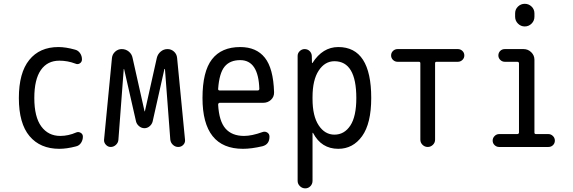

<svg xmlns="http://www.w3.org/2000/svg" viewBox="-20 -780 3040 1019"><path d="M294.9 9.8Q193.4 9.8 136.7 -57.6Q80.1 -125 80.1 -259.8Q80.1 -393.6 135.3 -461.9Q190.4 -530.3 290 -530.3Q329.1 -530.3 377.9 -516.6Q394.5 -512.7 404.8 -498Q415 -483.4 415 -464.8Q415 -451.2 403.8 -443.8Q392.6 -436.5 379.9 -442.4Q338.9 -458 294.9 -458Q231.4 -458 196.8 -408.2Q162.1 -358.4 162.1 -259.8Q162.1 -159.2 199.2 -108.9Q236.3 -58.6 299.8 -58.6Q342.8 -58.6 384.8 -77.1Q396.5 -82 408.2 -75.2Q419.9 -68.4 419.9 -54.7Q419.9 -37.1 410.2 -22Q400.4 -6.8 382.8 -2.9Q334 9.8 294.9 9.8Z M567.4 0Q552.7 0 542 -11.7Q531.2 -23.4 532.2 -38.1L574.2 -472.7Q576.2 -492.2 591.3 -505.9Q606.4 -519.5 626 -519.5Q647.5 -519.5 663.6 -506.3Q679.7 -493.2 683.6 -472.7L747.1 -189.5Q747.1 -188.5 748 -188.5Q749 -188.5 749 -189.5L812.5 -473.6Q817.4 -493.2 833 -506.3Q848.6 -519.5 869.1 -519.5Q888.7 -519.5 903.3 -506.3Q918 -493.2 919.9 -472.7L961.9 -39.1Q963.9 -23.4 953.1 -11.7Q942.4 0 925.8 0Q910.2 0 897.9 -11.2Q885.7 -22.5 883.8 -39.1L855.5 -413.1Q855.5 -414.1 854 -414.1Q852.5 -414.1 852.5 -413.1L790 -134.8Q786.1 -120.1 773.9 -109.9Q761.7 -99.6 746.6 -99.6Q731.4 -99.6 718.8 -109.9Q706.1 -120.1 702.1 -134.8L638.7 -413.1Q638.7 -414.1 637.7 -414.1Q636.7 -414.1 636.7 -413.1L608.4 -38.1Q607.4 -22.5 595.2 -11.2Q583 0 567.4 0Z M1254.9 -460.9Q1200.2 -460.9 1171.9 -426.3Q1143.6 -391.6 1137.7 -307.6Q1137.7 -299.8 1146.5 -299.8H1346.7Q1355.5 -299.8 1356.4 -307.6Q1351.6 -460.9 1254.9 -460.9ZM1269.5 9.8Q1054.7 9.8 1054.7 -259.8Q1054.7 -400.4 1105 -465.3Q1155.3 -530.3 1254.9 -530.3Q1340.8 -530.3 1385.7 -473.6Q1430.7 -417 1434.6 -291Q1435.5 -266.6 1418.5 -250.5Q1401.4 -234.4 1377 -234.4H1146.5Q1138.7 -234.4 1137.7 -224.6Q1142.6 -136.7 1176.8 -97.7Q1210.9 -58.6 1275.4 -58.6Q1316.4 -58.6 1373 -79.1Q1386.7 -84 1398.4 -76.7Q1410.2 -69.3 1410.2 -54.7Q1410.2 -13.7 1373 -3.9Q1314.5 9.8 1269.5 9.8Z M1638.7 -264.6V-254.9Q1638.7 -164.1 1671.4 -114.7Q1704.1 -65.4 1754.9 -65.4Q1807.6 -65.4 1839.4 -113.8Q1871.1 -162.1 1871.1 -259.8Q1871.1 -455.1 1754.9 -455.1Q1704.1 -455.1 1671.4 -405.3Q1638.7 -355.5 1638.7 -264.6ZM1559.6 179.7V-483.4Q1559.6 -498 1570.8 -508.8Q1582 -519.5 1596.7 -519.5Q1612.3 -519.5 1623 -509.3Q1633.8 -499 1634.8 -483.4L1635.7 -446.3Q1635.7 -445.3 1636.7 -445.3Q1638.7 -445.3 1638.7 -446.3Q1692.4 -530.3 1775.4 -530.3Q1950.2 -530.3 1950.2 -259.8Q1950.2 -125 1901.9 -57.6Q1853.5 9.8 1775.4 9.8Q1685.5 9.8 1641.6 -74.2Q1641.6 -75.2 1639.6 -75.2Q1638.7 -75.2 1638.7 -74.2V179.7Q1638.7 196.3 1627.4 208Q1616.2 219.7 1600.1 219.7Q1584 219.7 1571.8 208Q1559.6 196.3 1559.6 179.7Z M2089.8 -452.1Q2076.2 -452.1 2065.9 -461.9Q2055.7 -471.7 2055.7 -485.8Q2055.7 -500 2065.9 -509.8Q2076.2 -519.5 2089.8 -519.5H2410.2Q2423.8 -519.5 2434.1 -509.8Q2444.3 -500 2444.3 -485.8Q2444.3 -471.7 2434.1 -461.9Q2423.8 -452.1 2410.2 -452.1H2296.9Q2289.1 -452.1 2289.1 -444.3V-39.1Q2289.1 -22.5 2277.3 -11.2Q2265.6 0 2250 0Q2234.4 0 2222.7 -11.2Q2210.9 -22.5 2210.9 -39.1V-444.3Q2210.9 -452.1 2203.1 -452.1Z M2713.9 -709Q2713.9 -730.5 2729 -745.1Q2744.1 -759.8 2765.1 -759.8Q2786.1 -759.8 2801.3 -745.1Q2816.4 -730.5 2816.4 -709V-691.4Q2816.4 -669.9 2801.3 -654.8Q2786.1 -639.6 2765.1 -639.6Q2744.1 -639.6 2729 -654.8Q2713.9 -669.9 2713.9 -691.4ZM2628.9 0Q2615.2 0 2605 -9.8Q2594.7 -19.5 2594.7 -33.7Q2594.7 -47.9 2605 -58.1Q2615.2 -68.4 2628.9 -68.4H2724.6Q2733.4 -68.4 2734.4 -76.2V-443.4Q2734.4 -452.1 2724.6 -452.1H2659.2Q2645.5 -452.1 2635.3 -461.9Q2625 -471.7 2625 -485.8Q2625 -500 2634.8 -509.8Q2644.5 -519.5 2659.2 -519.5H2758.8Q2782.2 -519.5 2799.3 -502.9Q2816.4 -486.3 2816.4 -462.9V-76.2Q2816.4 -68.4 2825.2 -68.4H2890.6Q2904.3 -68.4 2914.6 -58.1Q2924.8 -47.9 2924.8 -33.7Q2924.8 -19.5 2915 -9.8Q2905.3 0 2890.6 0Z"/></svg>

Font: Rounded Mgen+ 2m regular
Style: Regular
Weight: 400
Designer: [Source Han Sans]
Ryoko NISHIZUKA  (kana & ideographs); Paul D. Hunt (Latin, Greek & Cyrillic); Wenlong ZHANG  (bopomofo
Version: Version 1.059.20150602